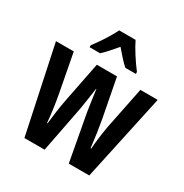

<svg xmlns="http://www.w3.org/2000/svg" viewBox="-175 -906 1005 1046"><g transform="rotate(30 327.5 -383.0)"><path d="M347 -294Q342 -326 337 -361.5Q332 -397 328 -427H326Q321 -394 316 -358.5Q311 -323 306 -294L249 0H122L7 -543H119L163 -311Q171 -270 177.5 -223.5Q184 -177 188 -132H191Q195 -169 201 -212Q207 -255 217 -305L264 -543H391L437 -303Q444 -265 450.5 -221Q457 -177 462 -132H466Q468 -162 472.5 -199Q477 -236 484 -276L538 -543H647L530 0H401ZM379 -766Q395 -733 420.5 -693Q446 -653 473 -618V-606H407Q388 -623 368.5 -644.5Q349 -666 327 -692Q305 -666 284.5 -643Q264 -620 248 -606H182V-618Q198 -639 216.5 -666Q235 -693 250.5 -719.5Q266 -746 276 -766Z"/></g></svg>

Font: Noto Sans Ethiopic ExtraCondensed SemiBold
Style: Regular
Weight: 600
Width: 2
Designer: Monotype Design Team
Foundry: Monotype Imaging Inc.
Version: Version 2.102; ttfautohint (v1.8.4.7-5d5b)